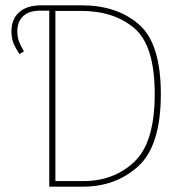

<svg xmlns="http://www.w3.org/2000/svg" viewBox="-20 -701 702 721"><path d="M584 -348Q584 -154 499.5 -77Q415 0 291 0H165V-661H132Q88 -661 66.5 -640Q45 -619 45 -584Q45 -562 51.5 -545Q58 -528 70 -508L53 -498Q38 -521 30.5 -539Q23 -557 23 -584Q23 -629 52 -655Q81 -681 135 -681H287Q419 -681 501.5 -609.5Q584 -538 584 -348ZM561 -348Q561 -530 484.5 -595Q408 -660 285 -660H188V-21H292Q408 -21 484.5 -93.5Q561 -166 561 -348Z"/></svg>

Font: Fira Sans Thin
Style: Regular
Weight: 100
Designer: bBox Type GmbH & Carrois Corporate GbR & Edenspiekermann AG
Foundry: bBox Type GmbH & Carrois Corporate GbR & Edenspiekermann AG
Version: Version 4.301